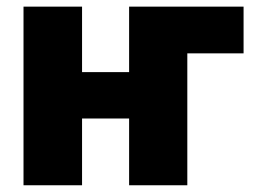

<svg xmlns="http://www.w3.org/2000/svg" viewBox="-20 -550 760 570"><path d="M703.1 -391.6H536.1V0H363.3V-198.2H223.6V0H49.8V-530.3H223.6V-335.9H363.3V-530.3H703.1Z"/></svg>

Font: Pretendard Std Black
Style: Regular
Weight: 900
Designer: Base glyphs from Inter by Rasmus Andersson; Hangeul glyphs from Noto Sans CJK(Source Han Sans) by Jang Soo-young and Kan
Foundry: Kil Hyung-jin
Version: Version 1.309